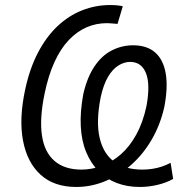

<svg xmlns="http://www.w3.org/2000/svg" viewBox="-20 -734 735 763"><path d="M283 9Q195 9 141.5 -39.5Q88 -88 71.5 -175Q55 -262 80 -378Q98 -462 131 -525Q164 -588 208.5 -630Q253 -672 306.5 -693Q360 -714 418 -714Q435 -714 448 -712.5Q461 -711 468 -709L447 -639Q435 -640 424 -641Q413 -642 405 -642Q362 -642 324 -625.5Q286 -609 253.5 -575Q221 -541 196.5 -487.5Q172 -434 157 -361Q137 -264 146.5 -197Q156 -130 196 -95Q236 -60 304 -60Q344 -60 384.5 -75Q425 -90 460 -120.5Q495 -151 521.5 -199Q548 -247 562 -312Q578 -399 560 -443.5Q542 -488 497 -488Q474 -488 451 -474Q428 -460 409.5 -429Q391 -398 380 -347Q361 -250 376 -186Q391 -122 434.5 -91Q478 -60 546 -60Q566 -60 585.5 -63Q605 -66 623 -72Q641 -78 658 -87L668 -23Q642 -8 606.5 0.5Q571 9 536 9Q485 9 443.5 -7Q402 -23 371.5 -54Q341 -85 322.5 -129.5Q304 -174 301 -232Q298 -290 311 -360Q326 -426 355 -469.5Q384 -513 424 -533.5Q464 -554 509 -554Q564 -554 596.5 -525.5Q629 -497 638.5 -442.5Q648 -388 633 -309Q617 -238 583 -179.5Q549 -121 501.5 -79Q454 -37 398 -14Q342 9 283 9Z"/></svg>

Font: Nunito Sans 10pt Condensed
Style: Italic
Weight: 400
Width: 3
Italic angle: -9°
Designer: Vernon Adams
Foundry: Vernon Adams
Version: Version 3.101;gftools[0.9.27]